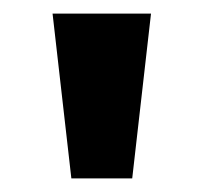

<svg xmlns="http://www.w3.org/2000/svg" viewBox="-20 -720 299 282"><path d="M57.2 -700H201.8L174.2 -458H84.8Z"/></svg>

Font: Haskoy
Style: Regular
Weight: 400
Designer: Ertekin Erdin
Foundry: Ertekin Erdin
Version: Version 1.500